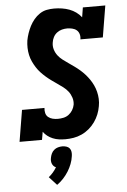

<svg xmlns="http://www.w3.org/2000/svg" viewBox="-64 -789 729 1099"><g transform="rotate(-5 300.0 -239.5)"><path d="M289 8Q270 8 252 5.5Q234 3 217 -4Q200 -11 186.5 -21.5Q173 -32 163 -46L155 0H26L56 -181H185Q183 -166 186.5 -151.5Q190 -137 201 -128Q212 -119 226.5 -115.5Q241 -112 256 -112Q272 -112 288.5 -115.5Q305 -119 318.5 -129Q332 -139 341 -154Q350 -169 353 -185Q356 -206 349.5 -226Q343 -246 331 -261.5Q319 -277 303 -289Q287 -301 271 -312Q255 -323 239 -334.5Q223 -346 208 -359Q193 -372 179.5 -386.5Q166 -401 155.5 -417.5Q145 -434 136.5 -452Q128 -470 123.5 -490.5Q119 -511 118.5 -532Q118 -553 121 -574Q125 -595 132 -615.5Q139 -636 149 -655.5Q159 -675 173.5 -692.5Q188 -710 207 -722.5Q226 -735 247 -739Q268 -743 289 -743Q312 -743 334.5 -739.5Q357 -736 377 -728.5Q397 -721 414.5 -708.5Q432 -696 445 -679L454 -735H583L553 -554H424Q427 -569 423 -583.5Q419 -598 408.5 -607Q398 -616 383 -619.5Q368 -623 354 -623Q339 -623 323.5 -619Q308 -615 295 -605Q282 -595 274.5 -580.5Q267 -566 265 -551Q261 -530 267 -510Q273 -490 285 -474.5Q297 -459 313 -447Q329 -435 345 -424Q361 -413 377 -401.5Q393 -390 408 -377Q423 -364 436 -349.5Q449 -335 460 -319Q471 -303 479.5 -285Q488 -267 493 -247Q498 -227 499 -206Q500 -185 496 -164Q492 -140 483 -117.5Q474 -95 459.5 -74.5Q445 -54 425.5 -37.5Q406 -21 383 -10.5Q360 0 336 4Q312 8 289 8ZM219 264 175 216Q189 205 200.5 191.5Q212 178 221 163Q213 160 207.5 154Q202 148 199 140.5Q196 133 195.5 124.5Q195 116 197 107Q199 95 204.5 83Q210 71 220 62.5Q230 54 242.5 50.5Q255 47 267 47Q279 47 290.5 50.5Q302 54 309 62.5Q316 71 317.5 83Q319 95 317 107Q314 130 305.5 152Q297 174 284.5 194Q272 214 255.5 232Q239 250 219 264Z"/></g></svg>

Font: Iosevka Curly Slab HvEx
Style: Italic
Weight: 900
Width: 7
Italic angle: -9°
Monospace: yes
Designer: Belleve Invis
Foundry: Belleve Invis
Version: Version 11.1.0; ttfautohint (v1.8.3)